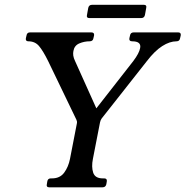

<svg xmlns="http://www.w3.org/2000/svg" viewBox="-20 -798 790 818"><path d="M739 -660Q752 -660 750 -647L747.2 -635Q745 -622 732 -622Q703 -622 671.1 -601.6Q639.2 -581.2 606 -538L413 -293Q408 -286 406 -276L375.8 -121Q369 -87 377 -62.5Q385 -38 418 -38H424Q437 -38 435 -25L433 -13Q430 0 417 0H189.5Q176.5 0 179.5 -13L181.5 -25Q183.5 -38 196.5 -38H201.5Q235.5 -38 253.5 -62.5Q271.5 -87 278.2 -121L307.5 -272Q308.5 -277 307.9 -280.5Q307.2 -284 305.5 -288L185 -538Q163.2 -582 146.1 -602Q129 -622 101 -622Q88 -622 90.2 -635L93 -647Q95 -660 108 -660H368.8Q382.8 -660 380.8 -647L378 -635Q375.8 -622 361.8 -622Q338.8 -622 317.8 -613Q296.8 -604 292.8 -581Q290.8 -572 292.2 -561.1Q293.8 -550.2 299.8 -538L400.2 -314.8L363.2 -301.5L548 -538Q573 -571.2 577 -593Q583 -622 543 -622Q529 -622 531.2 -635L534 -647Q536 -660 550 -660ZM597.5 -734Q594.5 -721 581.5 -721H360.5Q347.5 -721 350.5 -734L356 -764.5Q359 -777.5 372 -777.5H593Q606 -777.5 603 -764.5Z"/></svg>

Font: Young Serif Light
Style: Italic
Weight: 300
Italic angle: -10.979°
Designer: Bastien Sozeau
Foundry: NBR — Bastien Sozeau
Version: Version 5.001